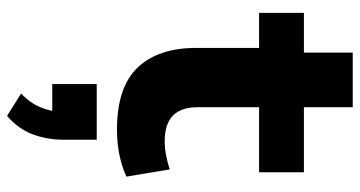

<svg xmlns="http://www.w3.org/2000/svg" viewBox="-252 -429 996 531"><g transform="rotate(90 245.5 -163.0)"><path d="M338 11Q221 11 166.5 -46Q112 -103 112 -208V-382H15V-506H125V-641H276V-506H456V-382H276V-212Q276 -166 299.5 -143.5Q323 -121 370 -121Q390 -121 410 -125Q430 -129 448 -135L468 -15Q439 -2 406.5 4.5Q374 11 338 11ZM300 315 238 276Q264 252 276 223Q288 194 288 171L319 190H212V67H366V157Q366 204 351 244Q336 284 300 315Z"/></g></svg>

Font: Nunito Sans 6pt ExtraBold
Style: Regular
Weight: 800
Version: Version 3.101;gftools[0.9.27]